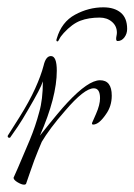

<svg xmlns="http://www.w3.org/2000/svg" viewBox="-20 -501 367 524"><path d="M262 -481Q292 -481 309.5 -466.5Q327 -452 327 -422Q327 -409 319.5 -399Q312 -389 301 -389Q297 -389 297 -395Q297 -399 298 -403.5Q299 -408 299 -412Q299 -430 285.5 -441.5Q272 -453 252 -453Q222 -453 199.5 -444.5Q177 -436 154 -411Q145 -401 142 -394.5Q139 -388 137 -388Q132 -388 135 -396Q148 -441 185 -461Q222 -481 262 -481ZM46 3Q39 3 28 -3.5Q17 -10 17 -16L29 -43Q46 -82 61.5 -119.5Q77 -157 87 -195Q97 -229 97 -279Q94 -269 84 -250Q74 -231 57 -202Q41 -174 28.5 -155.5Q16 -137 8 -126Q8 -125 6 -125Q1 -125 1 -129Q1 -131 2 -132L33 -181Q60 -224 76 -259.5Q92 -295 99 -322Q105 -348 119 -348Q135 -348 135 -308Q135 -236 89 -131Q143 -199 164 -221Q221 -282 253 -282Q285 -282 285 -240Q285 -211 269 -189Q250 -161 234 -161Q231 -161 231 -165Q231 -165 242 -190Q253 -215 253 -233Q253 -260 236 -260Q210 -260 158 -199Q136 -174 120 -152.5Q104 -131 94 -114Q93 -111 84 -90Q75 -69 61 -28L51 1Q49 3 46 3Z"/></svg>

Font: Love Light
Style: Regular
Weight: 400
Designer: Robert E. Leuschke
Foundry: Robert E. Leuschke
Version: Version 1.010; ttfautohint (v1.8.3)